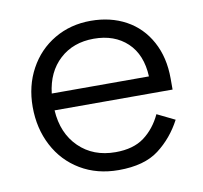

<svg xmlns="http://www.w3.org/2000/svg" viewBox="-64 -569 688 651"><g transform="rotate(-10 280.5 -243.5)"><path d="M43.9 -247.3Q43.9 -319.6 75.4 -377.5Q106.9 -435.5 162.6 -468.3Q218.3 -501 287.7 -501Q356 -501 408.9 -472.2Q461.8 -443.3 491.5 -388.7Q521.3 -334.1 521.3 -261.3V-223.2H115Q120 -143.3 169 -95.5Q217.9 -47.7 294.7 -47.7Q355.9 -47.7 393.3 -75.5Q430.7 -103.3 452.8 -150.5L513.8 -120.7Q483 -62.1 433 -24.1Q383.1 14 294.7 14Q220.2 14 163.3 -20Q106.3 -54 75.1 -113.7Q43.9 -173.4 43.9 -247.3ZM450.1 -281.1Q446.7 -356.5 402.8 -398Q358.8 -439.4 287.7 -439.4Q216.7 -439.4 170.4 -396.9Q124 -354.4 115.5 -281.1Z"/></g></svg>

Font: Space Grotesk Variable
Style: Regular
Weight: 400
Designer: Florian Karsten (Space Grotesk), Colophon Foundry (Space Mono)
Foundry: Florian Karsten
Version: Version 1.106